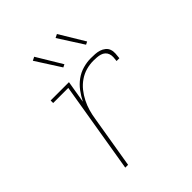

<svg xmlns="http://www.w3.org/2000/svg" viewBox="-207 -885 1015 1015"><g transform="rotate(-45 300.0 -377.5)"><path d="M142 0 227 -511H114V-530H251L230 -405Q244 -433 263 -458.5Q282 -484 307.5 -502.5Q333 -521 363 -529.5Q393 -538 422 -538Q438 -538 454 -537Q470 -536 484.5 -531.5Q499 -527 511 -517.5Q523 -508 528 -494Q533 -480 532 -463.5Q531 -447 529 -431H508Q510 -444 510.5 -457.5Q511 -471 507 -482.5Q503 -494 494 -502Q485 -510 473 -513.5Q461 -517 448 -518Q435 -519 422 -519Q395 -519 368 -511.5Q341 -504 317 -487.5Q293 -471 275 -448.5Q257 -426 244 -400Q231 -374 223.5 -347.5Q216 -321 212 -294L163 0ZM455 -606 366 -745 386 -755 471 -614ZM285 -606 196 -745 216 -755 301 -614Z"/></g></svg>

Font: Iosevka Curly Slab ThEx
Style: Italic
Weight: 100
Width: 7
Italic angle: -9°
Monospace: yes
Designer: Belleve Invis
Foundry: Belleve Invis
Version: Version 11.1.0; ttfautohint (v1.8.3)